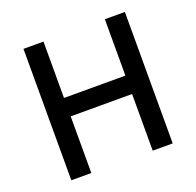

<svg xmlns="http://www.w3.org/2000/svg" viewBox="-122 -819 968 947"><g transform="rotate(-20 362.0 -345.0)"><path d="M95.7 0V-689.9H200.7V-394H522.9V-689.9H627.9V0H522.9V-297.4H200.7V0Z"/></g></svg>

Font: HK Grotesk SemiBold Legacy
Style: Regular
Weight: 600
Designer: Alfredo Marco Pradil
Foundry: Hanken Design Co.
Version: Version 2.022;PS 002.022;hotconv 1.0.88;makeotf.lib2.5.64775